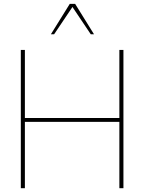

<svg xmlns="http://www.w3.org/2000/svg" viewBox="-20 -997 764 1017"><path d="M478 -815.4H460.9L363.8 -960L266.6 -815.4H249.5L349.6 -976.6H377.9ZM111.8 0H90.3V-732.4H111.8V-372.1H612.3V-732.4H633.8V0H612.3V-351.6H111.8Z"/></svg>

Font: Kumbh Sans Thin
Style: Regular
Weight: 250
Version: Version 1.004